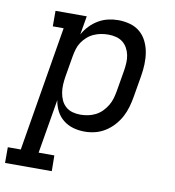

<svg xmlns="http://www.w3.org/2000/svg" viewBox="-129 -602 812 890"><g transform="rotate(10 277.0 -156.5)"><path d="M174 215H-46V141H15L113 -447H62V-520H209L194 -432Q206 -454 223.5 -472.5Q241 -491 263 -504Q285 -517 309 -522.5Q333 -528 356 -528Q385 -528 412 -520.5Q439 -513 459 -496Q479 -479 491 -454.5Q503 -430 507.5 -403Q512 -376 511 -347.5Q510 -319 505 -290L488 -190Q484 -166 477 -141.5Q470 -117 458 -94.5Q446 -72 428 -52Q410 -32 387.5 -18Q365 -4 340.5 2Q316 8 291 8Q263 8 237 0.5Q211 -7 190.5 -23.5Q170 -40 158 -63.5Q146 -87 142 -114L99 141H173ZM259 -66Q276 -66 294 -69.5Q312 -73 329 -81.5Q346 -90 359.5 -103.5Q373 -117 383 -133.5Q393 -150 398 -167.5Q403 -185 406 -202L423 -302Q426 -321 427 -339.5Q428 -358 424.5 -375.5Q421 -393 412.5 -408.5Q404 -424 390.5 -434.5Q377 -445 359.5 -449.5Q342 -454 323 -454Q306 -454 289 -451Q272 -448 255 -440.5Q238 -433 224 -420.5Q210 -408 200 -393Q190 -378 185 -361Q180 -344 177 -327L160 -227Q157 -208 156 -189Q155 -170 158 -151.5Q161 -133 168.5 -116.5Q176 -100 189.5 -88Q203 -76 221 -71Q239 -66 259 -66Z"/></g></svg>

Font: Iosevka HT Extended
Style: Italic
Weight: 400
Width: 7
Italic angle: -9°
Monospace: yes
Designer: Belleve Invis
Foundry: Belleve Invis
Version: Version 32.3.0; ttfautohint (v1.8.4)